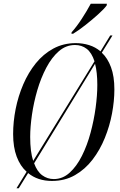

<svg xmlns="http://www.w3.org/2000/svg" viewBox="-20 -954 641 1024"><path d="M68 50 122 -38Q88 -68 69 -118.5Q50 -169 50 -239Q50 -305 63.5 -373Q77 -441 104 -504Q131 -567 171 -616.5Q211 -666 264.5 -695Q318 -724 384 -724Q421 -724 455 -713.5Q489 -703 516 -680L568 -765H580L523 -673Q554 -644 572 -595.5Q590 -547 590 -477Q590 -416 577.5 -349Q565 -282 539 -218Q513 -154 473.5 -102.5Q434 -51 380 -20Q326 11 257 11Q181 11 130 -31L80 50ZM141 -224Q141 -184 145 -152Q149 -120 157 -96L484 -627Q469 -673 442.5 -693.5Q416 -714 380 -714Q332 -714 294 -681Q256 -648 227 -593Q198 -538 179 -473Q160 -408 150.5 -342.5Q141 -277 141 -224ZM267 1Q314 1 351.5 -33Q389 -67 417 -123Q445 -179 463 -246Q481 -313 490 -379.5Q499 -446 499 -501Q499 -568 487 -614L162 -83Q178 -39 205.5 -19Q233 1 267 1ZM362 -782Q389 -812 416 -853.5Q443 -895 464 -934H550L549 -925Q535 -906 504 -878Q473 -850 437 -821.5Q401 -793 370 -774H361Z"/></svg>

Font: Noto Serif Display ExtraCondensed
Style: Italic
Weight: 400
Width: 2
Italic angle: -12°
Designer: Monotype Design Team
Foundry: Monotype Imaging Inc.
Version: Version 2.009